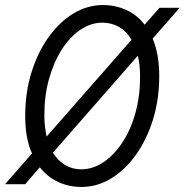

<svg xmlns="http://www.w3.org/2000/svg" viewBox="-44 -731 733 762"><path d="M-24 0 83 -122Q56 -182 56 -270Q56 -364 81 -444Q106 -524 149 -584Q192 -644 247.5 -677.5Q303 -711 364 -711Q414 -711 457 -691.5Q500 -672 530 -633L589 -700H669L562 -578Q588 -515 588 -430Q588 -336 563 -256Q538 -176 495 -116Q452 -56 396.5 -22.5Q341 11 280 11Q230 11 187.5 -8.5Q145 -28 114 -67L56 0ZM132 -274Q132 -250 134.5 -229Q137 -208 141 -189L478 -573Q458 -607 428.5 -624Q399 -641 362 -641Q316 -641 274.5 -612.5Q233 -584 201 -534Q169 -484 150.5 -417.5Q132 -351 132 -274ZM278 -59Q325 -59 367 -87.5Q409 -116 442 -166Q475 -216 493.5 -283Q512 -350 512 -426Q512 -473 503 -510L166 -125Q186 -93 214.5 -76Q243 -59 278 -59Z"/></svg>

Font: Red Hat Mono
Style: Italic
Weight: 300
Italic angle: -12°
Monospace: yes
Designer: Pentagram, MCKL
Foundry: Pentagram, MCKL
Version: Version 1.023